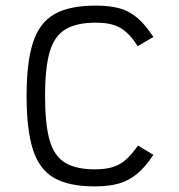

<svg xmlns="http://www.w3.org/2000/svg" viewBox="-20 -652 640 686"><path d="M318 14Q226 14 173 -16.5Q120 -47 97.5 -118Q75 -189 75 -309Q75 -430 98 -500.5Q121 -571 174.5 -601.5Q228 -632 322 -632Q373 -632 408 -622Q443 -612 471.5 -587.5Q500 -563 528 -520L472 -487Q451 -520 430 -538Q409 -556 384 -563.5Q359 -571 322 -571Q253 -571 213.5 -547Q174 -523 157.5 -466.5Q141 -410 141 -309Q141 -209 157 -152Q173 -95 212 -71Q251 -47 318 -47Q355 -47 381 -54.5Q407 -62 428.5 -80.5Q450 -99 473 -132L528 -99Q500 -56 470.5 -31.5Q441 -7 405.5 3.5Q370 14 318 14Z"/></svg>

Font: Victor Mono Light
Style: Regular
Weight: 300
Monospace: yes
Designer: Rune Bjørnerås
Version: Version 1.561;gftools[0.9.30]